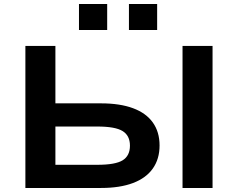

<svg xmlns="http://www.w3.org/2000/svg" viewBox="-20 -933 1181 953"><path d="M106 0V-705H255V-420H482Q575 -420 640 -396Q705 -372 738.5 -325Q772 -278 772 -211Q772 -144 738.5 -96.5Q705 -49 640 -24.5Q575 0 482 0ZM255 -115H463Q553 -115 589 -137.5Q625 -160 625 -210Q625 -260 588.5 -282.5Q552 -305 463 -305H255ZM886 0V-705H1035V0ZM620 -784V-913H760V-784ZM372 -784V-913H512V-784Z"/></svg>

Font: Nunito Sans 10pt Expanded
Style: Bold
Weight: 700
Width: 7
Designer: Vernon Adams
Foundry: Vernon Adams
Version: Version 3.101;gftools[0.9.27]